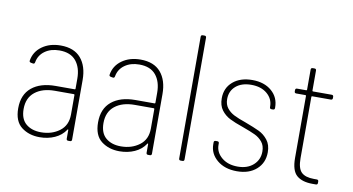

<svg xmlns="http://www.w3.org/2000/svg" viewBox="-71 -874 1942 1056"><g transform="rotate(10 900.0 -346.0)"><path d="M376 -343V-10Q376 0 366 0H356Q346 0 346 -10V-58Q346 -61 344 -61.5Q342 -62 341 -59Q319 -26 281 -9Q243 8 197 8Q137 8 95.5 -24Q54 -56 54 -129Q54 -205 102.5 -245Q151 -285 235 -285H342Q346 -285 346 -289V-345Q346 -407 315.5 -444Q285 -481 223 -481Q175 -481 142 -457.5Q109 -434 102 -394Q100 -383 91 -385L80 -387Q70 -389 71 -397Q79 -448 121.5 -478.5Q164 -509 225 -509Q300 -509 338 -464.5Q376 -420 376 -343ZM346 -145V-254Q346 -258 342 -258H236Q167 -258 125.5 -225Q84 -192 84 -130Q84 -74 116 -47Q148 -20 200 -20Q260 -20 303 -52Q346 -84 346 -145Z M822 -343V-10Q822 0 812 0H802Q792 0 792 -10V-58Q792 -61 790 -61.5Q788 -62 787 -59Q765 -26 727 -9Q689 8 643 8Q583 8 541.5 -24Q500 -56 500 -129Q500 -205 548.5 -245Q597 -285 681 -285H788Q792 -285 792 -289V-345Q792 -407 761.5 -444Q731 -481 669 -481Q621 -481 588 -457.5Q555 -434 548 -394Q546 -383 537 -385L526 -387Q516 -389 517 -397Q525 -448 567.5 -478.5Q610 -509 671 -509Q746 -509 784 -464.5Q822 -420 822 -343ZM792 -145V-254Q792 -258 788 -258H682Q613 -258 571.5 -225Q530 -192 530 -130Q530 -74 562 -47Q594 -20 646 -20Q706 -20 749 -52Q792 -84 792 -145Z M974 -10V-690Q974 -700 984 -700H994Q1004 -700 1004 -690V-10Q1004 0 994 0H984Q974 0 974 -10Z M1145 -120V-130Q1145 -140 1155 -140H1164Q1174 -140 1174 -130V-121Q1174 -80 1208.5 -51Q1243 -22 1298 -22Q1352 -22 1385 -51.5Q1418 -81 1418 -127Q1418 -160 1401 -180.5Q1384 -201 1360 -212.5Q1336 -224 1289 -241Q1242 -257 1213.5 -271.5Q1185 -286 1166 -311.5Q1147 -337 1147 -377Q1147 -435 1188 -470Q1229 -505 1296 -505Q1363 -505 1404 -469.5Q1445 -434 1445 -378V-375Q1445 -365 1435 -365H1427Q1417 -365 1417 -375V-378Q1417 -421 1383.5 -449.5Q1350 -478 1295 -478Q1241 -478 1209 -450.5Q1177 -423 1177 -378Q1177 -348 1192.5 -328Q1208 -308 1232.5 -295.5Q1257 -283 1298 -269Q1349 -250 1377.5 -236.5Q1406 -223 1427 -196.5Q1448 -170 1448 -128Q1448 -69 1407 -32.5Q1366 4 1298 4Q1230 4 1187.5 -31.5Q1145 -67 1145 -120Z M1739 -474H1635Q1631 -474 1631 -470V-127Q1631 -71 1653 -49.5Q1675 -28 1723 -28H1739Q1749 -28 1749 -18V-10Q1749 0 1739 0H1720Q1662 0 1631.5 -26.5Q1601 -53 1601 -124V-470Q1601 -474 1597 -474H1546Q1536 -474 1536 -484V-491Q1536 -501 1546 -501H1597Q1601 -501 1601 -505V-617Q1601 -627 1611 -627H1621Q1631 -627 1631 -617V-505Q1631 -501 1635 -501H1739Q1749 -501 1749 -491V-484Q1749 -474 1739 -474Z"/></g></svg>

Font: Barlow Semi Condensed Thin
Style: Regular
Weight: 250
Width: 4
Designer: Jeremy Tribby
Foundry: Tribby Type
Version: Version 1.408